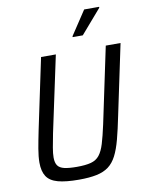

<svg xmlns="http://www.w3.org/2000/svg" viewBox="-98 -972 802 1049"><g transform="rotate(-10 303.5 -447.5)"><path d="M254 8Q181 8 137.5 -4Q94 -16 75.5 -44.5Q57 -73 57 -121Q57 -154 64.5 -197.5Q72 -241 84 -299L166 -688H248L158 -266Q149 -221 143.5 -189Q138 -157 138 -135Q138 -106 149 -90.5Q160 -75 185.5 -69Q211 -63 255 -63Q304 -63 333.5 -71Q363 -79 380.5 -101Q398 -123 410 -162.5Q422 -202 436 -266L525 -688H607L525 -299Q510 -225 496 -172Q482 -119 464 -84Q446 -49 419.5 -29Q393 -9 353 -0.5Q313 8 254 8ZM355 -765V-770L443 -903H526V-898L411 -765Z"/></g></svg>

Font: Saira SemiCondensed
Style: Italic
Weight: 400
Width: 4
Italic angle: -12°
Designer: Hector Gatti with collaboration of the Omnibus-Type team
Foundry: Omnibus-Type
Version: Version 1.101